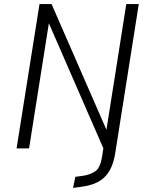

<svg xmlns="http://www.w3.org/2000/svg" viewBox="-20 -725 725 938"><path d="M337 193 348 139 384 134Q419 129 444.5 112.5Q470 96 479 38L493 -52L490 11L218 -613H219L122 0H61L173 -705H232L500 -91L597 -705H658L542 29Q536 63 524.5 90Q513 117 493 138Q473 159 443.5 171Q414 183 374 188Z"/></svg>

Font: Nunito Sans 7pt Condensed Light
Style: Italic
Weight: 300
Width: 3
Italic angle: -9°
Designer: Vernon Adams
Foundry: Vernon Adams
Version: Version 3.101;gftools[0.9.27]